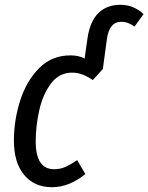

<svg xmlns="http://www.w3.org/2000/svg" viewBox="-20 -769 619 801"><path d="M579 -710 541 -658Q527 -668 514.5 -673Q502 -678 485 -678Q436 -678 426 -606L409 -481L367 -435Q345 -450 324.5 -458Q304 -466 281 -466Q227 -466 193 -421Q159 -376 144 -310Q129 -244 129 -178Q129 -63 206 -63Q231 -63 252.5 -72.5Q274 -82 302 -101L336 -43Q269 12 197 12Q123 12 80.5 -39.5Q38 -91 38 -182Q38 -267 64 -349Q90 -431 143 -484.5Q196 -538 274 -538Q308 -538 333 -525L345 -609Q355 -679 390 -714Q425 -749 482 -749Q538 -749 579 -710Z"/></svg>

Font: Fira Sans Compressed
Style: Italic
Weight: 400
Width: 1
Italic angle: -8°
Designer: bBox Type GmbH & Carrois Corporate GbR & Edenspiekermann AG
Foundry: bBox Type GmbH & Carrois Corporate GbR & Edenspiekermann AG
Version: Version 4.301